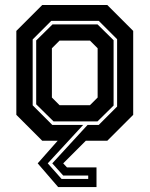

<svg xmlns="http://www.w3.org/2000/svg" viewBox="-20 -560 595 764"><path d="M407 -540 510 -437V-103L407 0H321.5L231.5 90L246.5 106H364V184.5H211.5L130 90L209.5 0H148L45 -103V-437L148 -540ZM188 -63H311L170 90L225 152H331V138.5H231.5L188 90L328.5 -63H373L446 -136V-404L373 -477H184L110 -403V-141ZM193 -77 124 -145V-399L189 -463H368L432 -400V-140L368 -77ZM217 -141.5H338L368.5 -172V-368L338 -398.5H217L186.5 -368V-172Z"/></svg>

Font: Tourney Condensed Regular
Style: Bold
Weight: 700
Width: 3
Designer: Tyler Finck
Foundry: Etcetera Type Co
Version: Version 1.010; ttfautohint (v1.8.3)